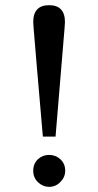

<svg xmlns="http://www.w3.org/2000/svg" viewBox="-20 -707 378 739"><path d="M168.9 -110.8Q194.3 -110.8 212.6 -93.8Q231 -76.7 231 -49.8Q231 -25.4 212.6 -6.6Q194.3 12.2 168.9 12.2Q145 12.2 126.5 -5.4Q107.9 -22.9 107.9 -49.8Q107.9 -77.1 126 -94Q144 -110.8 168.9 -110.8ZM168.9 -687Q230 -687 230 -622.1Q230 -619.1 228.5 -598.6L193.8 -181.2H145L119.6 -475.6Q115.7 -517.6 113.8 -545.9L109.4 -598.6Q107.9 -619.1 107.9 -622.1Q107.9 -687 168.9 -687Z"/></svg>

Font: TAML ThiruValluvar
Style: Regular
Weight: 400
Version: Version 0.271; dev 7ad24fM